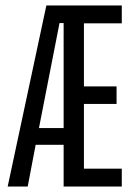

<svg xmlns="http://www.w3.org/2000/svg" viewBox="-20 -680 482 700"><path d="M8 0 149 -660H424V-595H286V-365H405V-301H286V-65H424V0H212V-152H110L81 0ZM197 -596 122 -213H212V-596Z"/></svg>

Font: Bricolage Grotesque 96pt Condensed Light
Style: Regular
Weight: 300
Width: 3
Designer: Mathieu Triay
Foundry: Atelier Triay
Version: Version 1.001; ttfautohint (v1.8.4.7-5d5b);gftools[0.9.33.de